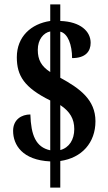

<svg xmlns="http://www.w3.org/2000/svg" viewBox="-20 -780 496 879"><path d="M210 -41V79H256V-43C355 -57 417 -127 417 -225C417 -323 346 -375 256 -424V-635C291 -627 310 -574 310 -514C372 -514 395 -545 395 -584C395 -636 349 -681 256 -684V-760H210V-684C122 -671 57 -612 57 -518C57 -433 91 -379 210 -320V-92C144 -106 122 -161 119 -256C79 -256 40 -233 40 -181C40 -116 83 -47 210 -41ZM210 -636V-450C169 -477 153 -506 153 -552C153 -599 179 -630 210 -636ZM256 -93V-299C301 -269 320 -235 320 -189C320 -141 297 -104 256 -93Z"/></svg>

Font: Noto Serif Georgian ExtraCondensed Bold
Style: Regular
Weight: 700
Width: 2
Designer: Monotype Design Team, Akaki Razmadze
Foundry: Google LLC
Version: Version 2.003